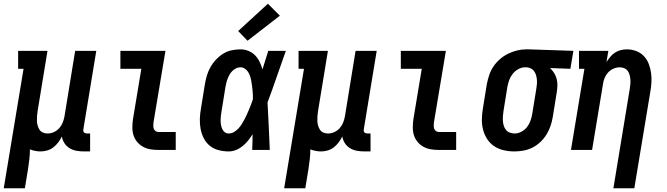

<svg xmlns="http://www.w3.org/2000/svg" viewBox="-47 -802 3567 1027"><path d="M-27 205 79 -434H50V-530H207L154 -207Q152 -194 151 -180.5Q150 -167 150.5 -154.5Q151 -142 154.5 -130Q158 -118 164.5 -108Q171 -98 182.5 -93Q194 -88 207 -88Q225 -88 241.5 -95.5Q258 -103 270 -116.5Q282 -130 288.5 -146.5Q295 -163 298 -180L355 -530H468L399 -111Q398 -107 398.5 -102Q399 -97 402 -94Q405 -91 409.5 -89.5Q414 -88 418 -88H435V8H402Q382 8 362 4.5Q342 1 325 -9.5Q308 -20 297.5 -36.5Q287 -53 284 -72Q276 -56 264.5 -40.5Q253 -25 238 -13.5Q223 -2 205 3Q187 8 170 8Q155 8 140.5 5Q126 2 113 -3Q113 23 110 49.5Q107 76 103 102L86 205Z M800 0Q778 0 757 -3.5Q736 -7 718 -17Q700 -27 687 -42.5Q674 -58 667.5 -77.5Q661 -97 661 -119Q661 -141 664 -163L709 -434H597V-530H838L774 -147Q773 -138 773 -129.5Q773 -121 775.5 -113.5Q778 -106 785 -101Q792 -96 800 -96H893V0Z M1176 8Q1149 8 1122 1Q1095 -6 1075 -22.5Q1055 -39 1043 -62.5Q1031 -86 1026 -112.5Q1021 -139 1022 -167Q1023 -195 1028 -222L1049 -352Q1053 -376 1060 -399Q1067 -422 1079 -443.5Q1091 -465 1108.5 -483.5Q1126 -502 1147 -515Q1168 -528 1192 -533Q1216 -538 1239 -538Q1262 -538 1282.5 -529.5Q1303 -521 1317.5 -506Q1332 -491 1341.5 -471.5Q1351 -452 1357 -431Q1365 -456 1372.5 -480.5Q1380 -505 1388 -530H1482Q1457 -461 1433.5 -392Q1410 -323 1384 -254Q1388 -191 1390.5 -127.5Q1393 -64 1396 0H1302Q1303 -21 1303.5 -42Q1304 -63 1304 -84Q1293 -66 1280 -50Q1267 -34 1250.5 -20.5Q1234 -7 1215 0.5Q1196 8 1176 8ZM1176 -88Q1191 -88 1204 -95.5Q1217 -103 1227.5 -114Q1238 -125 1246 -138Q1254 -151 1261 -164Q1268 -177 1274 -190.5Q1280 -204 1285.5 -217.5Q1291 -231 1296.5 -244.5Q1302 -258 1306 -272Q1306 -285 1305.5 -297.5Q1305 -310 1303.5 -322.5Q1302 -335 1300.5 -347.5Q1299 -360 1296.5 -372.5Q1294 -385 1290 -396.5Q1286 -408 1279.5 -418Q1273 -428 1262.5 -435Q1252 -442 1239 -442Q1222 -442 1206.5 -431Q1191 -420 1181.5 -404Q1172 -388 1167 -371Q1162 -354 1159 -337L1138 -207Q1136 -195 1134.5 -183Q1133 -171 1133 -158.5Q1133 -146 1135 -134.5Q1137 -123 1141.5 -112.5Q1146 -102 1155 -95Q1164 -88 1176 -88ZM1277 -584 1227 -636 1386 -782 1450 -718Z M1473 205 1579 -434H1550V-530H1707L1654 -207Q1652 -194 1651 -180.5Q1650 -167 1650.5 -154.5Q1651 -142 1654.5 -130Q1658 -118 1664.5 -108Q1671 -98 1682.5 -93Q1694 -88 1707 -88Q1725 -88 1741.5 -95.5Q1758 -103 1770 -116.5Q1782 -130 1788.5 -146.5Q1795 -163 1798 -180L1855 -530H1968L1899 -111Q1898 -107 1898.5 -102Q1899 -97 1902 -94Q1905 -91 1909.5 -89.5Q1914 -88 1918 -88H1935V8H1902Q1882 8 1862 4.5Q1842 1 1825 -9.5Q1808 -20 1797.5 -36.5Q1787 -53 1784 -72Q1776 -56 1764.5 -40.5Q1753 -25 1738 -13.5Q1723 -2 1705 3Q1687 8 1670 8Q1655 8 1640.5 5Q1626 2 1613 -3Q1613 23 1610 49.5Q1607 76 1603 102L1586 205Z M2300 0Q2278 0 2257 -3.5Q2236 -7 2218 -17Q2200 -27 2187 -42.5Q2174 -58 2167.5 -77.5Q2161 -97 2161 -119Q2161 -141 2164 -163L2209 -434H2097V-530H2338L2274 -147Q2273 -138 2273 -129.5Q2273 -121 2275.5 -113.5Q2278 -106 2285 -101Q2292 -96 2300 -96H2393V0Z M2704 8Q2675 8 2647 1.5Q2619 -5 2596.5 -20Q2574 -35 2559 -58Q2544 -81 2537 -108Q2530 -135 2530.5 -164Q2531 -193 2536 -222L2557 -352Q2562 -377 2570 -401Q2578 -425 2592.5 -446.5Q2607 -468 2627 -485.5Q2647 -503 2670.5 -514.5Q2694 -526 2718.5 -532Q2743 -538 2767 -538Q2771 -538 2775 -538Q2779 -538 2783 -538L3020 -530L3004 -434L2895 -438Q2908 -426 2917 -411.5Q2926 -397 2930.5 -380Q2935 -363 2934.5 -344.5Q2934 -326 2931 -308L2910 -178Q2906 -153 2898 -129Q2890 -105 2876.5 -83Q2863 -61 2843.5 -42.5Q2824 -24 2801 -12.5Q2778 -1 2753 3.5Q2728 8 2704 8ZM2706 -88Q2724 -88 2742 -97.5Q2760 -107 2772 -122.5Q2784 -138 2790.5 -156.5Q2797 -175 2800 -193L2821 -323Q2823 -336 2824.5 -348.5Q2826 -361 2825 -373.5Q2824 -386 2821 -397.5Q2818 -409 2811.5 -419Q2805 -429 2794.5 -435Q2784 -441 2772 -442H2767Q2765 -442 2763.5 -442Q2762 -442 2761 -442Q2743 -442 2725 -432Q2707 -422 2695 -406.5Q2683 -391 2676.5 -373Q2670 -355 2667 -337L2646 -207Q2644 -193 2643 -180Q2642 -167 2643 -154Q2644 -141 2648 -128.5Q2652 -116 2660 -106.5Q2668 -97 2680.5 -92.5Q2693 -88 2706 -88Z M3234 205 3321 -323Q3323 -336 3324.5 -349.5Q3326 -363 3325 -375.5Q3324 -388 3321 -400Q3318 -412 3311 -422Q3304 -432 3292.5 -437Q3281 -442 3268 -442Q3251 -442 3234 -434.5Q3217 -427 3205 -413.5Q3193 -400 3186.5 -383.5Q3180 -367 3178 -350L3120 0H3007L3079 -434H3050V-530H3207L3197 -470Q3206 -484 3217 -497.5Q3228 -511 3242.5 -520.5Q3257 -530 3273.5 -534Q3290 -538 3306 -538Q3332 -538 3356 -529Q3380 -520 3397 -502Q3414 -484 3423 -460.5Q3432 -437 3435.5 -412Q3439 -387 3437.5 -360.5Q3436 -334 3431 -308L3346 205Z"/></svg>

Font: Iosevka Curly Slab Oblique
Style: Bold
Weight: 700
Italic angle: -9°
Monospace: yes
Designer: Belleve Invis
Foundry: Belleve Invis
Version: Version 11.1.0; ttfautohint (v1.8.3)